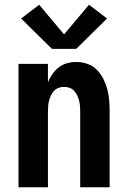

<svg xmlns="http://www.w3.org/2000/svg" viewBox="-20 -789 540 809"><path d="M58 0V-520H182V-442Q189 -460 200.5 -476.5Q212 -493 227.5 -505Q243 -517 262.5 -522.5Q282 -528 302 -528Q325 -528 348 -520Q371 -512 387.5 -495.5Q404 -479 415 -457.5Q426 -436 432 -413.5Q438 -391 440 -367.5Q442 -344 442 -320V0H318V-320Q318 -332 317 -343.5Q316 -355 313 -366Q310 -377 305 -387.5Q300 -398 292 -406.5Q284 -415 273 -419Q262 -423 250 -423Q238 -423 227 -419Q216 -415 208 -406.5Q200 -398 195 -387.5Q190 -377 187 -366Q184 -355 183 -343.5Q182 -332 182 -320V0ZM199 -583 69 -711 145 -769 250 -644 355 -769 431 -711 301 -583Z"/></svg>

Font: Iosevka SS04 Extrabold
Style: Regular
Weight: 800
Monospace: yes
Designer: Belleve Invis
Foundry: Belleve Invis
Version: Version 19.0.0; ttfautohint (v1.8.4)